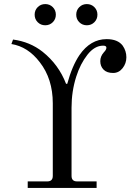

<svg xmlns="http://www.w3.org/2000/svg" viewBox="-20 -922 664 942"><path d="M116 0V-32H212Q239 -32 239 -59V-415Q239 -535 175 -617Q117 -693 36 -706L44 -728Q127 -717 189 -668Q268 -605 304 -511H310Q334 -599 370 -652Q424 -730 503 -730Q558 -730 582 -698Q600 -672 600 -641Q600 -611 581.5 -587.5Q563 -564 535 -564Q504 -564 488 -580.5Q472 -597 472 -622Q472 -646 490 -666Q502 -678 502 -688Q502 -698 486 -698Q444 -698 409 -653.5Q374 -609 354 -546Q331 -474 331 -394V-59Q331 -32 358 -32H454V0ZM406 -902Q428 -902 443 -887Q458 -872 458 -850Q458 -828 443 -813Q428 -798 406 -798Q384 -798 369 -813Q354 -828 354 -850Q354 -872 369 -887Q384 -902 406 -902ZM202 -902Q224 -902 239 -887Q254 -872 254 -850Q254 -828 239 -813Q224 -798 202 -798Q180 -798 165 -813Q150 -828 150 -850Q150 -872 165 -887Q180 -902 202 -902Z"/></svg>

Font: Old Standard TT
Style: Regular
Weight: 400
Designer: Alexey Kryukov <alexios@thessalonica.org.ru>
Version: Version 2.2